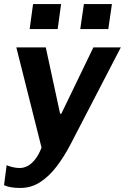

<svg xmlns="http://www.w3.org/2000/svg" viewBox="-38 -746 619 952"><path d="M63 186Q37 186 16.5 182.5Q-4 179 -18 172L-5 73Q5 78 23.5 82.5Q42 87 59 87Q80 87 99 77Q118 67 136 44.5Q154 22 168 -14L43 -511H189L260 -182H266L425 -511H561L310 -27Q279 32 242 80.5Q205 129 160.5 157.5Q116 186 63 186ZM109 -602 126 -726H265L248 -602ZM360 -602 378 -726H517L499 -602Z"/></svg>

Font: Chivo SemiBold
Style: Italic
Weight: 600
Italic angle: -8.05°
Designer: Hector Gatti
Foundry: Omnibus-Type
Version: Version 2.002